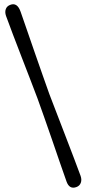

<svg xmlns="http://www.w3.org/2000/svg" viewBox="-20 -750 418 893"><path d="M154.5 -292Q167.5 -256 185.5 -205Q203.5 -154 222.8 -98Q242 -42 259.5 8.8Q277 59.5 289.5 94.5Q303 132 335.5 120Q350.5 114.5 355.8 100.2Q361 86 355 68.5Q343 35.5 324.2 -13.8Q305.5 -63 284.2 -118.2Q263 -173.5 243.2 -224.8Q223.5 -276 209.5 -312.5Q196.5 -348.5 178.5 -400Q160.5 -451.5 141 -507.2Q121.5 -563 104.5 -612.8Q87.5 -662.5 76 -695Q60 -741 26.5 -727Q11.5 -721 6.8 -707.2Q2 -693.5 8 -676Q21 -639.5 40.5 -588.8Q60 -538 81.2 -482.8Q102.5 -427.5 122 -377.2Q141.5 -327 154.5 -292Z"/></svg>

Font: Fraunces 144pt Soft Black
Style: Regular
Weight: 900
Version: Version 1.000;[b76b70a41]